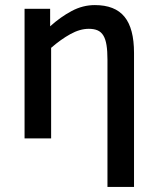

<svg xmlns="http://www.w3.org/2000/svg" viewBox="-20 -547 623 759"><path d="M509.8 191.9H404.8V-311Q404.8 -345.2 401.1 -368.4Q397.5 -391.6 388.9 -406Q380.4 -420.4 366.2 -426.8Q352.1 -433.1 331.1 -433.1Q295.9 -433.1 258.1 -412.1Q220.2 -391.1 182.1 -357.9V0H77.1V-512.2H178.2V-442.9Q219.2 -480 263.2 -503.4Q307.1 -526.9 355 -526.9Q434.6 -526.9 472.2 -480.7Q509.8 -434.6 509.8 -337.9Z"/></svg>

Font: Clear Sans Medium
Style: Regular
Weight: 500
Foundry: Intel Corporation
Version: Version 1.00